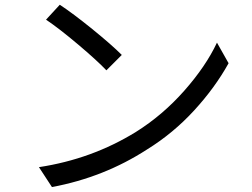

<svg xmlns="http://www.w3.org/2000/svg" viewBox="-20 -753 1040 792"><path d="M226.6 -733.4Q280.3 -698.2 360.4 -633.3Q440.4 -568.4 482.4 -526.4L418.9 -462.9Q379.9 -503.9 301.8 -569.8Q223.6 -635.7 169.9 -671.9ZM140.6 -63.5Q359.4 -96.7 541 -209Q651.4 -278.3 740.2 -378.9Q829.1 -479.5 875 -577.1L922.9 -492.2Q867.2 -391.6 780.8 -297.4Q694.3 -203.1 586.9 -136.7Q409.2 -21.5 194.3 18.6Z"/></svg>

Font: Nasu
Style: Regular
Weight: 400
Designer: Ryoko NISHIZUKA (kana &amp; ideographs); Paul D. Hunt (Latin, Greek &amp; Cyrillic); Wenlong ZHANG (bopomofo); Sandoll C
Version: Version 2014.1215